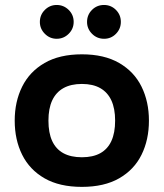

<svg xmlns="http://www.w3.org/2000/svg" viewBox="-20 -728 649 761"><path d="M304.5 12.7Q215.7 12.7 156.5 -21.3Q97.3 -55.3 67.8 -114.7Q38.3 -174 38.3 -250Q38.3 -325 67.8 -384.5Q97.3 -444 156.6 -478.3Q215.9 -512.7 304.7 -512.7Q393.1 -512.7 452.4 -478.3Q511.7 -444 541 -384.5Q570.3 -325 570.3 -250Q570.3 -174 541 -114.7Q511.7 -55.3 452.4 -21.3Q393.1 12.7 304.5 12.7ZM304.6 -104.7Q348.3 -104.7 377.5 -120.8Q406.7 -137 421.5 -169.2Q436.3 -201.3 436.3 -250Q436.3 -297.7 421.5 -329.8Q406.7 -362 377.4 -378.7Q348.1 -395.3 304.6 -395.3Q261 -395.3 231.3 -378.7Q201.7 -362 186.8 -329.8Q172 -297.7 172 -250Q172 -201.3 186.8 -169.2Q201.7 -137 231.2 -120.8Q260.8 -104.7 304.6 -104.7ZM204.7 -574.3Q177.3 -574.3 157.7 -594.1Q138 -613.9 138 -641Q138 -669.1 157.7 -688.7Q177.3 -708.3 204.7 -708.3Q232.4 -708.3 252.2 -688.8Q272 -669.2 272 -641.3Q272 -613.7 252.2 -594Q232.4 -574.3 204.7 -574.3ZM392.6 -574.3Q364.3 -574.3 344.7 -594.1Q325 -613.9 325 -641Q325 -669.1 344.5 -688.7Q364.1 -708.3 392.3 -708.3Q420 -708.3 439.5 -688.8Q459 -669.2 459 -641.3Q459 -613.7 439.6 -594Q420.3 -574.3 392.6 -574.3Z"/></svg>

Font: Nata Sans
Style: Regular
Weight: 400
Designer: Daniel Uzquiano Cruz
Version: Version 1.001